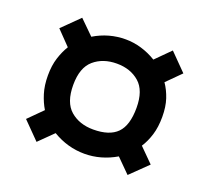

<svg xmlns="http://www.w3.org/2000/svg" viewBox="-98 -741 848 781"><g transform="rotate(20 326.0 -350.5)"><path d="M131 -81 59 -154 119 -214Q103 -240 92.5 -274Q82 -308 82 -351Q82 -394 92.5 -427Q103 -460 119 -486L60 -547L133 -619L194 -559Q257 -597 330 -597Q364 -597 398 -587Q432 -577 463 -558L525 -620L597 -547L537 -487Q555 -461 566 -428Q577 -395 577 -351Q577 -307 566.5 -273Q556 -239 539 -213L599 -153L525 -81L466 -140Q401 -102 330 -102Q257 -102 192 -141ZM330 -207Q400 -207 433 -240.5Q466 -274 466 -350Q466 -425 427.5 -458.5Q389 -492 330 -492Q270 -492 231 -458.5Q192 -425 192 -350Q192 -274 231 -240.5Q270 -207 330 -207Z"/></g></svg>

Font: Ruda ExtraBold
Style: Regular
Weight: 800
Designer: Mariela Monsalve and Angelina Sanchez
Foundry: Mariela Monsalve and Angelina Sanchez
Version: Version 2.000